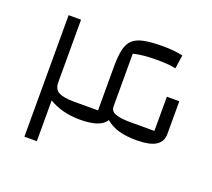

<svg xmlns="http://www.w3.org/2000/svg" viewBox="-111 -784 1027 928"><g transform="rotate(20 402.5 -320.0)"><path d="M98 0V-625H162V-303Q162 -267 187 -254Q212 -241 265 -241H389V-465Q389 -519 396.5 -553Q404 -587 424 -606Q444 -625 482 -632.5Q520 -640 580 -640Q606 -640 632 -637.5Q658 -635 681 -630L671 -560Q647 -565 623 -566.5Q599 -568 572 -568Q536 -568 506 -565Q476 -562 453 -556V-285Q453 -260 479 -250.5Q505 -241 555 -241H679V-417H743V-248Q743 -209 711.5 -189Q680 -169 611 -169Q560 -169 522 -179.5Q484 -190 454 -215Q428 -169 321 -169Q275 -169 234.5 -179.5Q194 -190 162 -210V0Z"/></g></svg>

Font: Changa ExtraLight Light
Style: Regular
Weight: 300
Version: Version 3.002; ttfautohint (v1.8.2)